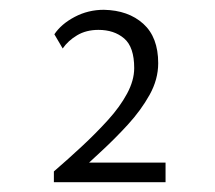

<svg xmlns="http://www.w3.org/2000/svg" viewBox="-20 -718 439 392"><path d="M91 -648Q105 -669 132.5 -683.5Q160 -698 192 -698Q242 -697 272.5 -669.5Q303 -642 303 -589Q303 -556 285.5 -524.5Q268 -493 241 -463.5Q214 -434 184 -406.5Q154 -379 128 -354L130 -386H318V-346H90V-368Q119 -393 147.5 -419.5Q176 -446 200.5 -473Q225 -500 239.5 -527Q254 -554 254 -579Q254 -622 233.5 -639.5Q213 -657 181 -657Q156 -657 137.5 -646Q119 -635 108 -619Z"/></svg>

Font: Josefin Sans Thin Light
Style: Regular
Weight: 300
Version: Version 2.000